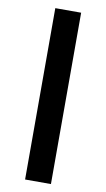

<svg xmlns="http://www.w3.org/2000/svg" viewBox="-99 -854 553 1000"><g transform="rotate(10 177.5 -354.0)"><path d="M246.1 99.6H109.4V-806.6H246.1Z"/></g></svg>

Font: Pretendard GOV
Style: Bold
Weight: 700
Designer: Base glyphs from Inter by Rasmus Andersson; Hangeul glyphs from Noto Sans CJK(Source Han Sans) by Jang Soo-young and Kan
Foundry: Kil Hyung-jin
Version: Version 1.309